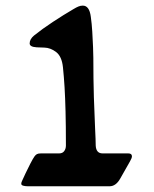

<svg xmlns="http://www.w3.org/2000/svg" viewBox="-20 -650 539 670"><path d="M77.1 0Q67.9 0 61 -2Q54.2 -3.9 54.2 -8.8Q54.2 -13.2 57.1 -19Q61.5 -29.3 69.6 -46.1Q77.6 -63 86.2 -79.6Q94.7 -96.2 100.6 -104.5Q104.5 -109.9 109.1 -112.3Q113.8 -114.7 123.5 -114.7H186.5Q198.2 -114.7 204.1 -122.8Q210 -130.9 210 -142.1Q210 -212.9 208.7 -261.2Q207.5 -309.6 205.3 -345.7Q203.1 -381.8 199.7 -415Q195.8 -453.1 176 -468.3Q156.2 -483.4 134.8 -483.9Q130.9 -483.9 121.1 -484.4Q111.3 -484.9 107.9 -484.9Q83.5 -486.3 83.5 -498.5Q83.5 -513.2 98.6 -525.9Q127 -548.8 164.8 -573.7Q202.6 -598.6 235.4 -617.7Q246.6 -624.5 253.9 -627.4Q261.2 -630.4 269 -630.4Q292 -630.4 296.9 -591.3Q300.3 -567.9 302 -539.3Q303.7 -510.7 304.7 -485.8Q305.7 -460.9 305.7 -448.2Q305.7 -374 307.6 -310.5Q309.6 -247.1 311.8 -202.9Q314 -158.7 314 -142.1Q315.4 -114.7 337.9 -114.7H427.7Q440.4 -114.7 440.4 -104.5Q440.4 -98.6 433.6 -86.9Q415.5 -55.7 400.1 -27.8Q384.8 0 362.3 0Z"/></svg>

Font: David Libre Medium
Style: Regular
Weight: 500
Designer: Ismar David, J. Victor Gaultney, Annie Olsen and Meir Sadan
Foundry: Monotype Imaging Inc. & SIL International
Version: Version 1.100; ttfautohint (v1.8.4.7-5d5b)